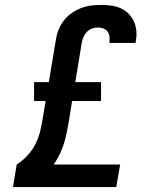

<svg xmlns="http://www.w3.org/2000/svg" viewBox="-20 -763 640 783"><path d="M33 0 48 -92Q73 -108 93 -130Q113 -152 125.5 -177.5Q138 -203 144.5 -230.5Q151 -258 155 -285L166 -351H119V-428H179L208 -601Q211 -622 219 -642Q227 -662 240.5 -679.5Q254 -697 273 -710Q292 -723 312 -730.5Q332 -738 353 -740.5Q374 -743 395 -743Q415 -743 435 -740Q455 -737 473 -729Q491 -721 504.5 -707Q518 -693 526 -675.5Q534 -658 536 -637.5Q538 -617 534 -597Q534 -594 533.5 -592Q533 -590 533 -588H426Q426 -588 426 -589Q426 -590 426 -591Q428 -603 426.5 -614.5Q425 -626 418.5 -634.5Q412 -643 401.5 -647Q391 -651 379 -651Q367 -651 355 -646.5Q343 -642 334 -632.5Q325 -623 320 -611Q315 -599 313 -586L287 -428H392V-351H274L261 -270Q257 -247 252.5 -224Q248 -201 241 -178.5Q234 -156 223.5 -134Q213 -112 199 -92H470L454 0Z"/></svg>

Font: Iosevka Curly Slab SmBdEx
Style: Italic
Weight: 600
Width: 7
Italic angle: -9°
Monospace: yes
Designer: Belleve Invis
Foundry: Belleve Invis
Version: Version 11.1.0; ttfautohint (v1.8.3)